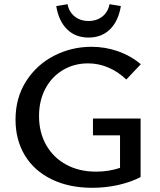

<svg xmlns="http://www.w3.org/2000/svg" viewBox="-20 -888 761 915"><path d="M248 -859 302 -868Q309 -831 336 -809.5Q363 -788 402 -788Q441 -788 468 -809.5Q495 -831 502 -868L556 -859Q544 -787 504 -748Q464 -709 402 -709Q340 -709 300 -748Q260 -787 248 -859ZM423 -323H650V-44Q601 -19 541.5 -6Q482 7 420 7Q309 7 226 -33.5Q143 -74 98.5 -147.5Q54 -221 54 -318Q54 -422 104.5 -501Q155 -580 238 -622.5Q321 -665 416 -665Q481 -665 541.5 -644Q602 -623 651 -582L582 -509Q542 -547 495.5 -566.5Q449 -586 400 -586Q333 -586 279.5 -554Q226 -522 196 -465Q166 -408 166 -335Q166 -257 200 -197Q234 -137 295.5 -103.5Q357 -70 438 -70Q498 -70 552 -88V-243H423Z"/></svg>

Font: Ysabeau Infant Semibold
Style: Regular
Weight: 600
Designer: Christian Thalmann (Catharsis Fonts)
Version: Version 0.003